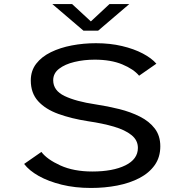

<svg xmlns="http://www.w3.org/2000/svg" viewBox="-20 -920 915 951"><path d="M430.5 11Q351.5 11 285.8 -5.2Q220 -21.5 172.2 -48.2Q124.5 -75 99.5 -108L185 -167.5Q213 -130.5 279 -100.5Q345 -70.5 437 -70.5Q539 -70.5 601 -101Q663 -131.5 663 -187.5Q663 -225.5 631.2 -251Q599.5 -276.5 544 -292.8Q488.5 -309 416.5 -319.5Q333 -332.5 269 -355.8Q205 -379 168.8 -419Q132.5 -459 132.5 -521.5Q132.5 -569.5 159.2 -604.2Q186 -639 232 -661.5Q278 -684 335.8 -695Q393.5 -706 455.5 -706Q525 -706 584.2 -692Q643.5 -678 687.5 -654.8Q731.5 -631.5 754.5 -604.5L669 -545Q642 -577.5 585.8 -601Q529.5 -624.5 449 -624.5Q396 -624.5 349 -613.2Q302 -602 272.8 -579.5Q243.5 -557 243.5 -522.5Q243.5 -471.5 299.8 -444.5Q356 -417.5 453.5 -403Q513.5 -394 570.5 -379.8Q627.5 -365.5 673.5 -342.2Q719.5 -319 746.8 -283.2Q774 -247.5 774 -195.5Q774 -141 746.2 -102Q718.5 -63 670.5 -38Q622.5 -13 560.8 -1Q499 11 430.5 11ZM239 -900H337L430 -814L522.5 -900H620.5L466 -768H393.5Z"/></svg>

Font: Trispace SemiExpanded
Style: Regular
Weight: 400
Width: 6
Designer: Tyler Finck
Foundry: Etcetera Type Company
Version: Version 1.210; ttfautohint (v1.8.3)